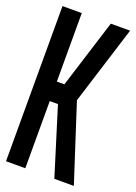

<svg xmlns="http://www.w3.org/2000/svg" viewBox="-136 -757 578 814"><g transform="rotate(20 153.0 -350.0)"><path d="M306 0 194 -346 305 -700H218L121 -391H87V-700H0V0H87V-303H124L218 0Z"/></g></svg>

Font: Queering
Style: Regular
Weight: 400
Designer: Adam Naccarato
Foundry: adamnac
Version: Version 2.000;hotconv 1.0.109;makeotfexe 2.5.65596